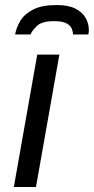

<svg xmlns="http://www.w3.org/2000/svg" viewBox="-20 -743 373 763"><path d="M35 0 128 -526H216L123 0ZM40 -606Q45 -634 61 -660.5Q77 -687 111.5 -705Q146 -723 206 -723Q252 -723 280 -708.5Q308 -694 320.5 -671.5Q333 -649 333 -624Q333 -620 332.5 -615Q332 -610 331 -606H270Q270 -617 265 -629.5Q260 -642 243.5 -650.5Q227 -659 195 -659Q147 -659 127.5 -640.5Q108 -622 101 -606Z"/></svg>

Font: Archivo VF Beta
Style: Italic
Weight: 400
Italic angle: -10°
Designer: Hector Gatti
Foundry: Omnibus-Type
Version: Version 1.002